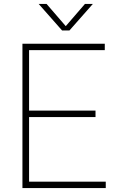

<svg xmlns="http://www.w3.org/2000/svg" viewBox="-20 -964 598 984"><path d="M95 0V-740H517V-707H129V-33H522V0ZM120 -364V-397H469.5V-364ZM298 -808 178 -944H218.5L323.5 -822.5H310.5L415.5 -944H456L336 -808Z"/></svg>

Font: Encode Sans Condensed Thin Thin
Style: Regular
Weight: 250
Version: Version 3.002